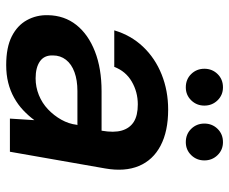

<svg xmlns="http://www.w3.org/2000/svg" viewBox="-80 -648 740 620"><g transform="rotate(90 290.0 -338.0)"><path d="M190 12Q133 12 97.5 -6Q62 -24 45 -55Q28 -86 29 -123Q30 -176 60.5 -214.5Q91 -253 146 -274.5Q201 -296 275 -296H402Q409 -336 401.5 -361.5Q394 -387 373.5 -400Q353 -413 317 -413Q277 -413 243.5 -393.5Q210 -374 196 -337H78Q94 -391 131 -430Q168 -469 220.5 -490Q273 -511 334 -511Q404 -511 450.5 -486.5Q497 -462 516 -416.5Q535 -371 524 -308L470 0H363L368 -79Q354 -60 336 -43Q318 -26 295.5 -13.5Q273 -1 247 5.5Q221 12 190 12ZM233 -83Q261 -83 287 -93.5Q313 -104 333 -123Q353 -142 366.5 -166Q380 -190 383 -216L384 -218H274Q239 -218 213 -208.5Q187 -199 173 -181Q159 -163 159 -139Q158 -111 178 -97Q198 -83 233 -83ZM262 -568Q236 -568 219 -585.5Q202 -603 202 -628Q202 -653 219 -670.5Q236 -688 262 -688Q287 -688 304 -670.5Q321 -653 321 -628Q321 -603 304 -585.5Q287 -568 262 -568ZM439 -568Q413 -568 396 -585.5Q379 -603 379 -628Q379 -653 396 -670.5Q413 -688 439 -688Q464 -688 481 -670.5Q498 -653 498 -628Q498 -603 481 -585.5Q464 -568 439 -568Z"/></g></svg>

Font: DM Sans 20pt SemiBold
Style: Italic
Weight: 600
Italic angle: -10°
Version: Version 4.004;gftools[0.9.30]